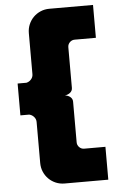

<svg xmlns="http://www.w3.org/2000/svg" viewBox="-58 -755 582 937"><g transform="rotate(-5 233.0 -287.0)"><path d="M434 -715V-554H330Q316 -554 306 -544Q296 -534 296 -520V-322V-321Q296 -307 285.5 -298Q275 -289 259 -287Q275 -285 285.5 -276Q296 -267 296 -253V-252V-54Q296 -40 306 -30Q316 -20 330 -20H434V141H220Q197 141 177 132.5Q157 124 142 109Q127 94 118.5 74Q110 54 110 31V-154V-169V-170Q110 -184 100.5 -195Q91 -206 77 -209H34V-365H77Q91 -368 100.5 -379Q110 -390 110 -404V-405V-420V-605Q110 -628 118.5 -648Q127 -668 142 -683Q157 -698 177 -706.5Q197 -715 220 -715Z"/></g></svg>

Font: Afrihost Sans Black
Style: Regular
Weight: 900
Foundry: https://www.afrihost.com
Version: Version 1.000